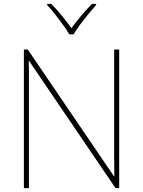

<svg xmlns="http://www.w3.org/2000/svg" viewBox="-20 -969 738 989"><path d="M103 0V-714H123L567 -61H569Q569 -86 568.5 -112Q568 -138 568 -163Q568 -188 568 -211V-714H594V0H575L130 -655H128Q129 -626 129 -601Q129 -576 129 -552.5Q129 -529 129 -502V0ZM337 -792Q325 -813 305 -840.5Q285 -868 263.5 -895.5Q242 -923 223 -943V-949H244Q272 -921 299.5 -887Q327 -853 348 -824Q369 -853 397.5 -887Q426 -921 454 -949H475V-943Q457 -923 434.5 -895.5Q412 -868 391.5 -840.5Q371 -813 359 -792Z"/></svg>

Font: Noto Sans Symbols Thin
Style: Regular
Weight: 250
Version: Version 2.002